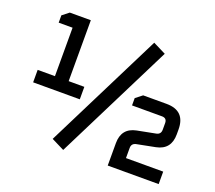

<svg xmlns="http://www.w3.org/2000/svg" viewBox="-118 -851 1134 1013"><g transform="rotate(20 449.5 -345.0)"><path d="M56 -278V-348H153V-620H75V-661L112 -690H230V-348H318V-278ZM255 -33 585 -693 657 -657 327 3ZM576 0V-126Q576 -210 656 -226L759 -246Q784 -251 784 -277V-314Q784 -342 756 -342H588V-383L625 -412H756Q862 -412 862 -306V-279Q862 -194 782 -178L680 -158Q653 -153 653 -127V-70H862V0Z"/></g></svg>

Font: Oxanium ExtraLight Medium
Style: Regular
Weight: 500
Version: Version 2.000